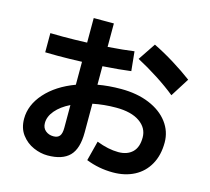

<svg xmlns="http://www.w3.org/2000/svg" viewBox="-118 -954 1236 1132"><g transform="rotate(15 500.0 -388.5)"><path d="M912 -214Q912 -137 880.5 -80.5Q849 -24 792.5 5.5Q736 35 662 35Q576 35 498 4L529 -117Q601 -89 662 -89Q716 -89 747.5 -119Q779 -149 779 -209Q779 -267 727.5 -303Q676 -339 583 -339Q509 -339 441 -325V-150Q441 -50 397.5 -6Q354 38 264 38Q221 38 177.5 19Q134 0 104.5 -39Q75 -78 75 -136Q75 -220 140 -293Q205 -366 318 -408V-548Q240 -545 169 -545L94 -546V-663L169 -662Q240 -662 318 -665V-815H441V-672Q538 -679 601 -688L613 -570Q547 -561 441 -554V-441Q507 -453 583 -453Q681 -453 755.5 -422Q830 -391 871 -336.5Q912 -282 912 -214ZM878 -494Q829 -534 764 -576Q699 -618 636 -651L707 -757Q769 -727 833.5 -687Q898 -647 950 -608ZM318 -284Q263 -257 231.5 -220Q200 -183 200 -143Q200 -113 220 -96.5Q240 -80 268 -80Q294 -80 306 -95Q318 -110 318 -145Z"/></g></svg>

Font: IBM Plex Sans JP
Style: Bold
Weight: 700
Designer: Mike Abbink; Paul van der Laan; Pieter van Rosmalen; Wujin Sim; Yejin Wi; Jinhee Kim; Boomi Park; Yona Kim; Kichan Ma
Foundry: Sandoll Inc.
Version: Version 1.001